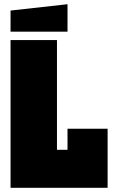

<svg xmlns="http://www.w3.org/2000/svg" viewBox="-20 -890 550 910"><path d="M30 0V-700H250V-180H300V-280H490V0ZM30 -740V-840L300 -870V-740Z"/></svg>

Font: Tektur Condensed Black
Style: Regular
Weight: 900
Width: 3
Designer: Adam Jagosz
Foundry: Adam Jagosz
Version: Version 1.005;gftools[0.9.30]